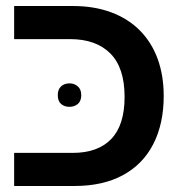

<svg xmlns="http://www.w3.org/2000/svg" viewBox="-20 -618 611 638"><path d="M27 0V-110H222Q305 -110 349.5 -156Q394 -202 394 -296Q394 -393 346.5 -440.5Q299 -488 213 -488H27V-598H223Q293 -598 349.5 -577Q406 -556 445 -516.5Q484 -477 504 -422Q524 -367 524 -299Q524 -207 489.5 -139.5Q455 -72 388.5 -36Q322 0 228 0ZM172 -302Q172 -321 183 -331Q194 -341 211 -341Q227 -341 238.5 -331Q250 -321 250 -302Q250 -282 238.5 -272.5Q227 -263 211 -263Q194 -263 183 -272.5Q172 -282 172 -302Z"/></svg>

Font: Noto Sans Hebrew SemiBold
Style: Regular
Weight: 600
Designer: Monotype Design Team
Foundry: Monotype Imaging Inc.
Version: Version 2.003